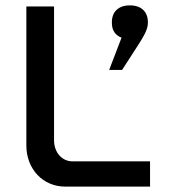

<svg xmlns="http://www.w3.org/2000/svg" viewBox="-20 -694 640 714"><path d="M78 -670V-153C78 -67 138 0 223 0H538V-94H249C211 -94 181 -127 181 -172V-670ZM386 -434H434L498 -533C518 -565 530 -587 530 -609V-611C530 -650 506 -674 463 -674C420 -674 396 -650 396 -611V-609C396 -582 408 -563 432 -554Z"/></svg>

Font: LT Wave Mono Medium
Style: Regular
Weight: 500
Designer: Daniel Lyons
Version: Version 2.5 (Glyphs App)